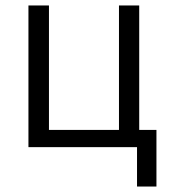

<svg xmlns="http://www.w3.org/2000/svg" viewBox="-20 -538 621 702"><path d="M481 144V0H84V-518H159V-63H415V-518H489V-63H552V144Z"/></svg>

Font: Ubuntu Sans
Style: Regular
Weight: 400
Designer: Dalton Maag Ltd
Foundry: Dalton Maag Ltd
Version: Version 1.006; ttfautohint (v1.8.4.7-5d5b)